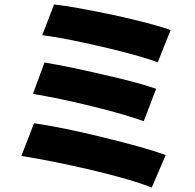

<svg xmlns="http://www.w3.org/2000/svg" viewBox="-20 -800 876 863"><path d="M662 43Q573 7 378 -39Q204 -79 76 -99L133 -246Q259 -228 442 -183Q636 -136 725 -103ZM626 -255Q549 -284 391 -323Q243 -359 128 -378L180 -519Q284 -502 438 -466Q591 -432 682 -401ZM689 -520Q609 -550 440 -589.5Q271 -629 170 -642L223 -780Q307 -771 488 -733Q666 -694 747 -665Z"/></svg>

Font: GenSekiGothic TW H
Style: Regular
Weight: 900
Version: Version 1.501;PS 1;hotconv 16.6.51;makeotf.lib2.5.65220